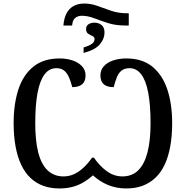

<svg xmlns="http://www.w3.org/2000/svg" viewBox="-20 -1054 1049 1084"><path d="M338 -910Q341 -950 355 -977.5Q369 -1005 394.5 -1019.5Q420 -1034 456 -1034Q494 -1034 530.5 -1020.5Q567 -1007 608 -993Q649 -979 700 -979H707V-910H687Q632 -910 589 -924Q546 -938 510.5 -951.5Q475 -965 441 -965Q422 -965 407 -954.5Q392 -944 389 -922L387 -910ZM452 -786Q482 -795 498 -806Q514 -817 514 -834Q514 -845 502 -850.5Q490 -856 478 -863.5Q466 -871 466 -890Q466 -908 479.5 -917Q493 -926 513 -926Q537 -926 553.5 -912.5Q570 -899 570 -872Q570 -834 543 -803Q516 -772 452 -755ZM316 10Q265 10 224 -5Q183 -20 152 -49.5Q121 -79 100 -123Q79 -167 68 -226.5Q57 -286 57 -359Q57 -466 83.5 -548Q110 -630 167.5 -677Q225 -724 317 -724Q356 -724 389 -713Q422 -702 442.5 -680.5Q463 -659 463 -628Q463 -595 444 -578.5Q425 -562 388 -562Q380 -594 369 -618.5Q358 -643 341.5 -656Q325 -669 298 -669Q258 -669 231.5 -634Q205 -599 192 -530Q179 -461 179 -358Q179 -260 196 -193Q213 -126 249 -92Q285 -58 338 -58Q370 -58 397.5 -70.5Q425 -83 450.5 -106.5Q476 -130 500 -164H510Q545 -114 585 -86Q625 -58 671 -58Q725 -58 760 -92Q795 -126 812.5 -193Q830 -260 830 -358Q830 -461 817 -530Q804 -599 777.5 -634Q751 -669 712 -669Q684 -669 667 -656Q650 -643 640 -618.5Q630 -594 622 -562Q584 -562 565.5 -578.5Q547 -595 547 -628Q547 -659 566.5 -680.5Q586 -702 619.5 -713Q653 -724 693 -724Q784 -724 841 -677Q898 -630 925 -548Q952 -466 952 -359Q952 -286 941 -226.5Q930 -167 909 -123Q888 -79 856.5 -49.5Q825 -20 784.5 -5Q744 10 693 10Q637 10 590 -9.5Q543 -29 505 -64Q479 -41 450 -24Q421 -7 387.5 1.5Q354 10 316 10Z"/></svg>

Font: ET Text
Style: Regular
Weight: 470
Designer: Monotype Design Team
Foundry: Monotype Imaging Inc.
Version: Version 2.009